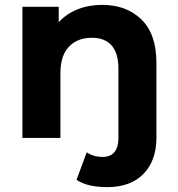

<svg xmlns="http://www.w3.org/2000/svg" viewBox="-20 -566 731 788"><path d="M622 -308V-1Q622 93 569 147.5Q516 202 420 202Q338 202 294 172L336 59Q363 78 402 78Q433 78 449.5 58.5Q466 39 466 0V-284Q466 -348 438 -379.5Q410 -411 357 -411Q298 -411 263 -374.5Q228 -338 228 -266V0H72V-538H221V-475Q252 -509 298 -527.5Q344 -546 399 -546Q499 -546 560.5 -486Q622 -426 622 -308Z"/></svg>

Font: Montserrat-Bold
Style: Bold
Weight: 700
Version: Version 7.200